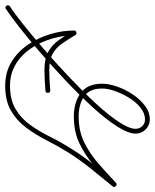

<svg xmlns="http://www.w3.org/2000/svg" viewBox="42 -656 611 758"><g transform="rotate(90 348.0 -276.5)"><path d="M-6 -10Q18 -25 62 -60Q106 -95 160.5 -142Q215 -189 270.5 -241.5Q326 -294 373 -344.5Q420 -395 448.5 -437.5Q477 -480 477 -506Q477 -521 466.5 -532Q456 -543 440 -543Q416 -543 393.5 -525Q371 -507 354.5 -480Q338 -453 328 -424.5Q318 -396 318 -374Q318 -323 350 -302Q382 -281 428 -281Q486 -281 530.5 -303Q575 -325 613.5 -358.5Q652 -392 690 -428Q697 -434 703 -428Q710 -421 704 -415Q668 -371 633 -327.5Q598 -284 568 -236Q543 -195 521 -152Q499 -109 471.5 -72.5Q444 -36 405 -13.5Q366 9 307 9Q254 9 213.5 -15.5Q173 -40 145.5 -80Q118 -120 103.5 -168Q89 -216 89 -263Q89 -270 96 -272Q103 -274 107 -268Q124 -239 140.5 -215.5Q157 -192 180.5 -178.5Q204 -165 244 -165Q264 -165 284.5 -166Q305 -167 325 -169Q335 -169 335 -160Q336 -150 326 -150Q306 -148 285 -147Q264 -146 244 -146Q201 -146 174 -160.5Q147 -175 128.5 -200.5Q110 -226 90 -258Q87 -264 97 -267Q108 -270 108 -263Q108 -221 121 -176Q134 -131 159 -93.5Q184 -56 221.5 -33Q259 -10 307 -10Q362 -10 399 -32Q436 -54 461.5 -89.5Q487 -125 507.5 -166.5Q528 -208 552 -246Q582 -295 617.5 -339Q653 -383 690 -427Q695 -434 703 -427Q710 -420 703 -414Q663 -376 622.5 -341.5Q582 -307 535.5 -284.5Q489 -262 428 -262Q374 -262 336.5 -288.5Q299 -315 299 -374Q299 -400 310 -432Q321 -464 340.5 -493.5Q360 -523 385.5 -542.5Q411 -562 440 -562Q463 -562 479.5 -545.5Q496 -529 496 -506Q496 -477 467.5 -432.5Q439 -388 391.5 -336Q344 -284 288 -231Q232 -178 176.5 -130Q121 -82 75.5 -46.5Q30 -11 4 6Q-3 11 -9 4Q-14 -4 -6 -10Z"/></g></svg>

Font: FRB American Cursive Guidelines Extralight
Style: Italic
Weight: 200
Italic angle: -25°
Version: Version 2.0;Modular Font Editor K font №1